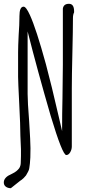

<svg xmlns="http://www.w3.org/2000/svg" viewBox="-41 -799 473 1008"><path d="M-21 159Q-21 146 -12 135.5Q-3 125 11 119Q14 117 25.5 111.5Q37 106 45.5 99Q54 92 60 84Q68 71 68 55L69 20V-16L66 -86Q66 -139 60 -254Q54 -371 54 -396V-524Q54 -555 57 -616Q61 -669 61 -708V-714Q61 -764 83 -764Q96 -764 116 -720Q149 -648 200 -462Q229 -354 268 -184Q267 -188 284 -115L285 -110Q285 -207 287 -284L289 -458V-754Q293 -779 321 -779Q348 -779 348 -740V-734Q342 -722 342 -705Q342 -644 339 -521Q336 -397 336 -335V-30Q336 -14 327.5 0.5Q319 15 307 15Q287 15 225 -191Q155 -432 104 -634V-306Q104 -264 112 -163Q119 -53 119 -21Q119 37 116 59Q115 64 114 74.5Q113 85 111 91.5Q109 98 105 105Q99 117 95.5 122Q92 127 83 136Q71 147 65 150L16 189Q0 189 -10.5 181Q-21 173 -21 159Z"/></svg>

Font: Amatic SC
Style: Bold
Weight: 700
Designer: Multiple Designers
Foundry: Vernon Adams
Version: Version 2.505